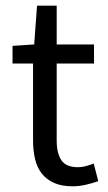

<svg xmlns="http://www.w3.org/2000/svg" viewBox="-20 -642 378 674"><path d="M235 12Q196 12 169.5 0Q143 -12 126.5 -33Q110 -54 103 -84Q96 -114 96 -150V-419H24V-481L100 -486L110 -622H179V-486H310V-419H179V-149Q179 -104 195.5 -79.5Q212 -55 254 -55Q267 -55 282 -59Q297 -63 309 -68L325 -6Q305 1 281.5 6.5Q258 12 235 12Z"/></svg>

Font: Source Sans Pro
Style: Regular
Weight: 400
Designer: Paul D. Hunt
Foundry: Adobe Systems Incorporated
Version: Version 2.021;PS 2.000;hotconv 1.0.86;makeotf.lib2.5.63406